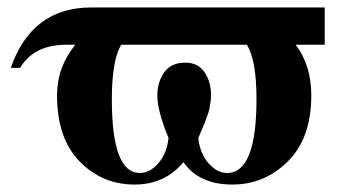

<svg xmlns="http://www.w3.org/2000/svg" viewBox="-20 -481 904 515"><path d="M851 -361H773Q815 -306 815 -225Q815 -111 752.5 -48.5Q690 14 603 14Q514 14 472 -46Q422 14 341 14Q254 14 193.5 -48Q133 -110 133 -225Q133 -301 182 -361H158Q71 -361 34 -299H9Q65 -461 225 -461H851ZM642 -361H305Q280 -319 280 -214Q280 -17 355 -17Q382 -17 405 -43.5Q428 -70 432 -111Q402 -184 402 -224Q402 -261 420.5 -287Q439 -313 477 -313Q511 -313 528.5 -287.5Q546 -262 546 -226Q546 -216 544.5 -205.5Q543 -195 541.5 -188Q540 -181 535.5 -169Q531 -157 529 -151.5Q527 -146 520.5 -131Q514 -116 512 -111Q516 -70 539 -43.5Q562 -17 589 -17Q668 -17 668 -215Q668 -320 642 -361Z"/></svg>

Font: STIX
Style: Bold
Weight: 700
Designer: MicroPress Inc., with final additions and corrections provided by Coen Hoffman, Elsevier (retired)
Version: Version 1.1.1